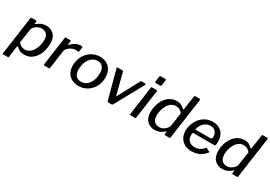

<svg xmlns="http://www.w3.org/2000/svg" viewBox="23 -1744 4095 2911"><g transform="rotate(30 2071.0 -288.5)"><path d="M21 165Q16 165 13.5 159.5Q11 154 13 148L106 -515Q107 -525 110 -527.5Q113 -530 123 -530H194Q202 -530 206.5 -526.5Q211 -523 210 -515L204 -476Q203 -470 207 -470.5Q211 -471 218 -477Q233 -488 254 -503Q275 -518 305 -529Q335 -540 377 -540Q458 -540 510 -487.5Q562 -435 562 -330Q562 -272 546.5 -212Q531 -152 498.5 -102Q466 -52 416.5 -21Q367 10 298 10Q252 10 218.5 -6Q185 -22 164 -45Q155 -54 150 -48.5Q145 -43 143 -31L118 154Q117 161 115 163Q113 165 106 165H21ZM266 -62Q315 -62 350.5 -87.5Q386 -113 409 -154Q432 -195 443.5 -242Q455 -289 455 -332Q455 -381 439.5 -410.5Q424 -440 397.5 -454Q371 -468 337 -468Q299 -468 266.5 -451Q234 -434 213.5 -409.5Q193 -385 190 -361L154 -121Q178 -93 204.5 -77.5Q231 -62 266 -62Z M653 0Q644 0 640 -5.5Q636 -11 637 -19L707 -518Q708 -526 710.5 -528Q713 -530 719 -530H797Q803 -530 806 -526.5Q809 -523 808 -514L800 -460Q799 -452 802 -451.5Q805 -451 811 -456Q838 -485 866 -503.5Q894 -522 921 -531Q948 -540 972 -540Q992 -540 1001.5 -537Q1011 -534 1010 -527L999 -451Q999 -444 997 -442Q995 -440 991 -440Q978 -442 964 -442.5Q950 -443 939 -443Q917 -443 892 -434Q867 -425 844 -409Q821 -393 805 -373Q789 -353 787 -333L742 -14Q741 -5 737.5 -2.5Q734 0 724 0H653Z M1247 10Q1178 10 1127 -18.5Q1076 -47 1048.5 -98.5Q1021 -150 1021 -218Q1021 -289 1044.5 -348Q1068 -407 1109 -450Q1150 -493 1203.5 -516.5Q1257 -540 1318 -540Q1387 -540 1437.5 -510.5Q1488 -481 1515 -428.5Q1542 -376 1542 -307Q1542 -215 1503 -143.5Q1464 -72 1397.5 -31Q1331 10 1247 10ZM1251 -65Q1304 -65 1346 -96.5Q1388 -128 1412.5 -186Q1437 -244 1437 -325Q1437 -392 1405.5 -429.5Q1374 -467 1316 -467Q1264 -467 1221 -435Q1178 -403 1153 -344.5Q1128 -286 1128 -205Q1128 -139 1160 -102Q1192 -65 1251 -65Z M2106 -530Q2114 -530 2118 -523.5Q2122 -517 2119 -510L1847 -14Q1842 -5 1836.5 -2.5Q1831 0 1821 0H1774Q1763 0 1756.5 -5.5Q1750 -11 1749 -19L1616 -515Q1613 -530 1628 -530H1710Q1717 -530 1722 -525.5Q1727 -521 1727 -514L1821 -152Q1825 -135 1837 -159L2030 -520Q2037 -530 2047 -530H2106Z M2250 -16Q2249 -5 2245.5 -2.5Q2242 0 2230 0H2162Q2152 0 2148 -5Q2144 -10 2145 -19L2215 -518Q2216 -526 2218.5 -528Q2221 -530 2228 -530H2310Q2317 -530 2319.5 -525Q2322 -520 2321 -513ZM2340 -633Q2339 -623 2334.5 -619Q2330 -615 2319 -615H2241Q2232 -615 2229.5 -621.5Q2227 -628 2229 -637L2241 -725Q2244 -742 2257 -742H2342Q2348 -742 2351 -736Q2354 -730 2352 -723Z M2765 0Q2758 0 2753 -3.5Q2748 -7 2750 -16L2756 -54Q2758 -62 2754 -62.5Q2750 -63 2743 -56Q2729 -44 2706.5 -28.5Q2684 -13 2653.5 -1.5Q2623 10 2583 10Q2500 10 2447 -43.5Q2394 -97 2394 -201Q2394 -264 2412 -323.5Q2430 -383 2464.5 -432.5Q2499 -482 2549 -511Q2599 -540 2663 -540Q2711 -540 2741 -523.5Q2771 -507 2793 -483Q2801 -475 2806.5 -477.5Q2812 -480 2814 -497L2848 -729Q2849 -737 2852.5 -739.5Q2856 -742 2862 -742H2943Q2954 -742 2952 -724L2852 -16Q2851 -6 2847 -3Q2843 0 2833 0ZM2803 -408Q2780 -437 2753 -452Q2726 -467 2691 -467Q2642 -467 2606.5 -442Q2571 -417 2547.5 -376.5Q2524 -336 2512.5 -290Q2501 -244 2501 -200Q2501 -152 2517 -121Q2533 -90 2560 -76Q2587 -62 2621 -62Q2659 -62 2691 -80Q2723 -98 2744.5 -124Q2766 -150 2769 -176Z M3224 10Q3156 10 3104.5 -18.5Q3053 -47 3024.5 -98Q2996 -149 2996 -217Q2996 -279 3017 -336.5Q3038 -394 3076.5 -440Q3115 -486 3169.5 -513Q3224 -540 3292 -540Q3358 -540 3406 -513.5Q3454 -487 3480.5 -437.5Q3507 -388 3507 -317Q3507 -304 3506 -289.5Q3505 -275 3503 -260Q3502 -252 3497 -248Q3492 -244 3482 -244H3116Q3108 -244 3105 -233.5Q3102 -223 3102 -199Q3102 -137 3140 -102Q3178 -67 3238 -67Q3285 -67 3324 -86Q3363 -105 3396 -145Q3401 -150 3405 -149.5Q3409 -149 3414 -146L3461 -122Q3475 -115 3466 -102Q3431 -61 3394 -36.5Q3357 -12 3315.5 -1Q3274 10 3224 10ZM3386 -305Q3396 -305 3402.5 -313.5Q3409 -322 3409 -348Q3409 -400 3378 -434.5Q3347 -469 3291 -469Q3244 -469 3206.5 -446Q3169 -423 3145.5 -385Q3122 -347 3117 -305Z M3949 0Q3942 0 3937 -3.5Q3932 -7 3934 -16L3940 -54Q3942 -62 3938 -62.5Q3934 -63 3927 -56Q3913 -44 3890.5 -28.5Q3868 -13 3837.5 -1.5Q3807 10 3767 10Q3684 10 3631 -43.5Q3578 -97 3578 -201Q3578 -264 3596 -323.5Q3614 -383 3648.5 -432.5Q3683 -482 3733 -511Q3783 -540 3847 -540Q3895 -540 3925 -523.5Q3955 -507 3977 -483Q3985 -475 3990.5 -477.5Q3996 -480 3998 -497L4032 -729Q4033 -737 4036.5 -739.5Q4040 -742 4046 -742H4127Q4138 -742 4136 -724L4036 -16Q4035 -6 4031 -3Q4027 0 4017 0ZM3987 -408Q3964 -437 3937 -452Q3910 -467 3875 -467Q3826 -467 3790.5 -442Q3755 -417 3731.5 -376.5Q3708 -336 3696.5 -290Q3685 -244 3685 -200Q3685 -152 3701 -121Q3717 -90 3744 -76Q3771 -62 3805 -62Q3843 -62 3875 -80Q3907 -98 3928.5 -124Q3950 -150 3953 -176Z"/></g></svg>

Font: Libre Franklin Thin Medium
Style: Italic
Weight: 500
Italic angle: -8°
Version: Version 3.000